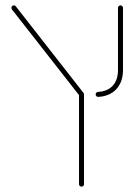

<svg xmlns="http://www.w3.org/2000/svg" viewBox="-20 -542 497 710"><path d="M22.2 -513Q22.2 -516.7 24.8 -519.4Q27.4 -522.2 31.5 -522.2Q35.9 -522.2 38.5 -518.5L289.3 -197.8V-168.5L24.4 -506.7Q22.2 -509.6 22.2 -513ZM333.7 -193Q333.7 -196.7 336.3 -199.3Q338.9 -201.9 342.6 -202.2Q377.8 -204.1 397 -225.2Q416.3 -246.3 416.3 -283.3V-513Q416.3 -516.7 419.1 -519.4Q421.9 -522.2 425.6 -522.2Q429.3 -522.2 432 -519.4Q434.8 -516.7 434.8 -513V-283.3Q434.8 -239.3 410.6 -212.8Q386.3 -186.3 343.7 -183.7Q340 -183.3 336.9 -185.9Q333.7 -188.5 333.7 -193ZM272.2 138.9V-193Q272.2 -196.7 275 -199.4Q277.8 -202.2 281.5 -202.2Q285.2 -202.2 288 -199.4Q290.7 -196.7 290.7 -193V138.9Q290.7 143 288.1 145.6Q285.6 148.1 281.5 148.1Q277.8 148.1 275 145.6Q272.2 143 272.2 138.9Z"/></svg>

Font: 26F Galaxy Hebrew Hairline
Style: Regular
Weight: 50
Designer: C₂₉H₂₅N₃O₅
Version: Version 1.000